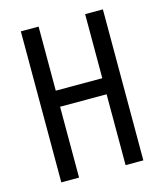

<svg xmlns="http://www.w3.org/2000/svg" viewBox="-108 -795 749 877"><g transform="rotate(-15 266.5 -357.0)"><path d="M461 0H377V-335H157V0H73V-714H157V-411H377V-714H461Z"/></g></svg>

Font: Noto Sans Oriya ExtCond
Style: Regular
Weight: 400
Width: 2
Designer: Amélie Bonet and Sol Matas
Foundry: Google LLC
Version: Version 2.006; ttfautohint (v1.8.4.7-5d5b)